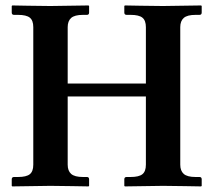

<svg xmlns="http://www.w3.org/2000/svg" viewBox="-20 -666 764 687"><path d="M502 -568.8Q502 -592.8 489.5 -602.8Q477.1 -612.8 447.3 -612.8H433.1Q424.8 -612.8 424.8 -621.1V-644.5L426.8 -646.5L482.4 -645.5Q538.6 -644.5 563 -644.5L699.7 -646.5L701.7 -644.5V-621.1Q701.7 -612.8 693.8 -612.8H679.7Q649.9 -612.8 637.5 -601.8Q625 -590.8 625 -568.8V-76.7Q625 -54.7 637.5 -43.7Q649.9 -32.7 679.7 -32.7H693.8Q701.7 -32.7 701.7 -24.4V-1L699.7 1L642.6 0Q585.4 -1 563 -1L426.8 1L424.8 -1V-24.4Q424.8 -32.7 433.1 -32.7H447.3Q477.1 -32.7 489.5 -42.7Q502 -52.7 502 -76.7V-320.8H222.2V-76.7Q222.2 -54.7 234.6 -43.7Q247.1 -32.7 276.9 -32.7H291Q298.8 -32.7 298.8 -24.4V-1L296.9 1L239.7 0Q182.6 -1 160.2 -1L23.9 1L22 -1V-24.4Q22 -32.7 30.3 -32.7H44.4Q74.2 -32.7 86.7 -42.7Q99.1 -52.7 99.1 -76.7V-568.8Q99.1 -592.8 86.7 -602.8Q74.2 -612.8 44.4 -612.8H30.3Q22 -612.8 22 -621.1V-644.5L23.9 -646.5L80.1 -645.5Q135.7 -644.5 160.2 -644.5L296.9 -646.5L298.8 -644.5V-621.1Q298.8 -612.8 291 -612.8H276.9Q247.1 -612.8 234.6 -601.8Q222.2 -590.8 222.2 -568.8V-367.2H502Z"/></svg>

Font: LL2
Style: Bold
Weight: 700
Designer: Philipp H. Poll
Foundry: Philipp H. Poll
Version: Version 2.7.x